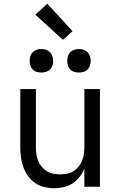

<svg xmlns="http://www.w3.org/2000/svg" viewBox="-20 -994 640 1022"><path d="M268 8Q242 8 215.5 1.5Q189 -5 167 -20Q145 -35 129 -57.5Q113 -80 104 -105Q95 -130 91.5 -156.5Q88 -183 88 -210V-520H171V-210Q171 -192 173.5 -173.5Q176 -155 183 -138Q190 -121 202 -106.5Q214 -92 229.5 -82.5Q245 -73 263.5 -69.5Q282 -66 300 -66Q318 -66 336.5 -69.5Q355 -73 370.5 -82.5Q386 -92 398 -106.5Q410 -121 417 -138Q424 -155 426.5 -173.5Q429 -192 429 -210V-520H512V0H429V-96Q419 -72 403 -51.5Q387 -31 366 -17.5Q345 -4 319.5 2Q294 8 268 8ZM400 -608Q387 -608 375 -611.5Q363 -615 354 -624Q345 -633 341.5 -645Q338 -657 338 -670Q338 -683 341.5 -695Q345 -707 354 -716Q363 -725 375 -729Q387 -733 400 -733Q413 -733 425 -729Q437 -725 446 -716Q455 -707 459 -695Q463 -683 463 -670Q463 -657 459 -645Q455 -633 446 -624Q437 -615 425 -611.5Q413 -608 400 -608ZM200 -608Q187 -608 175 -611.5Q163 -615 154 -624Q145 -633 141.5 -645Q138 -657 138 -670Q138 -683 141.5 -695Q145 -707 154 -716Q163 -725 175 -729Q187 -733 200 -733Q213 -733 225 -729Q237 -725 246 -716Q255 -707 259 -695Q263 -683 263 -670Q263 -657 259 -645Q255 -633 246 -624Q237 -615 225 -611.5Q213 -608 200 -608ZM315 -782 168 -916 232 -974 366 -828Z"/></svg>

Font: Iosevka Meiseki Sans
Style: Regular
Weight: 400
Monospace: yes
Designer: Belleve Invis
Foundry: Belleve Invis
Version: Version 11.2.6; ttfautohint (v1.8.4)